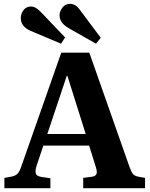

<svg xmlns="http://www.w3.org/2000/svg" viewBox="-20 -986 784 1006"><path d="M3 0V-54L42 -61Q60 -65 71 -75Q82 -85 92 -115L301 -710H448L658 -113Q668 -85 676.5 -74.5Q685 -64 706 -60L740 -54V0H416V-54L462 -60Q481 -63 485.5 -74.5Q490 -86 482 -111L447 -223H207L171 -115Q164 -92 167.5 -77.5Q171 -63 197 -59L244 -52V0ZM228 -284H429L333 -589H330ZM483 -757 339 -839Q292 -866 292 -906Q292 -926 307 -946Q322 -966 348 -966Q360 -966 372.5 -959.5Q385 -953 398 -935L508 -788ZM300 -757 139 -825Q89 -847 89 -891Q89 -915 103.5 -933.5Q118 -952 143 -952Q154 -952 165.5 -946Q177 -940 192 -925L321 -790Z"/></svg>

Font: Literata 36pt
Style: Bold
Weight: 700
Designer: Latin by Veronika Burian and Jose Scaglione. Greek by Irene Vlachou. Cyrillic by Vera Evstafieva.
Foundry: TypeTogether
Version: Version 3.002